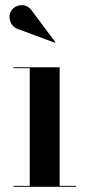

<svg xmlns="http://www.w3.org/2000/svg" viewBox="-20 -719 340 739"><path d="M52.5 -606 191 -554.5 193 -557 103.5 -676.5C80 -712 37.5 -700.5 23.5 -678C8 -654 19.5 -614.5 52.5 -606ZM32 -3.5V0H272.5V-3.5H209.5V-460H32V-456.5H94.5V-3.5Z"/></svg>

Font: Bodoni* 48pt Medium
Style: Regular
Weight: 500
Version: Version 2.3